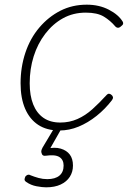

<svg xmlns="http://www.w3.org/2000/svg" viewBox="-20 -539 563 821"><path d="M234 19Q180 19 143.5 -5Q107 -29 87.5 -74Q68 -119 68 -183Q68 -252 88.5 -313.5Q109 -375 148 -421Q187 -467 238 -493Q289 -519 351 -519Q404 -519 445.5 -497.5Q487 -476 505 -446Q507 -442 506.5 -437.5Q506 -433 497 -426Q489 -419 482.5 -420.5Q476 -422 473 -426Q452 -451 424 -468Q396 -485 347 -485Q293 -485 249.5 -461Q206 -437 173.5 -394.5Q141 -352 124 -298Q107 -244 107 -183Q107 -130 122 -92.5Q137 -55 166 -35Q195 -15 238 -15Q277 -15 311 -30Q345 -45 375 -72Q405 -99 436 -133Q442 -139 447.5 -138Q453 -137 457 -133Q462 -129 463 -123.5Q464 -118 459 -111Q430 -73 393 -43.5Q356 -14 316 2.5Q276 19 234 19ZM177 262Q161 262 136.5 257.5Q112 253 92 239Q85 234 85 228.5Q85 223 89 215Q95 209 100 208Q105 207 112 211Q127 217 145 222Q163 227 182 227Q216 227 234 212Q252 197 252 169Q252 144 234 132.5Q216 121 175 127Q168 128 164 125.5Q160 123 159 119Q156 112 156.5 107Q157 102 162 92L217 0H249L187 109L179 97Q214 89 239.5 96.5Q265 104 278.5 122Q292 140 292 169Q292 196 278.5 217Q265 238 239.5 250Q214 262 177 262Z"/></svg>

Font: Playwrite IS Thin
Style: Regular
Weight: 250
Designer: Veronika Burian, José Scaglione
Foundry: TypeTogether
Version: Version 1.002